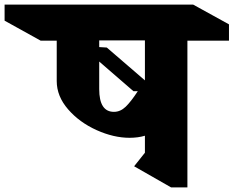

<svg xmlns="http://www.w3.org/2000/svg" viewBox="-165 -806 1017 836"><path d="M832 -629H651V10H580L419 -82L466 -141V-215Q436 -206 399 -206Q330 -206 255.5 -239.5Q181 -273 131.5 -330Q82 -387 82 -453V-629H12L-145 -716V-786H676L832 -700ZM267 -630V-601L300 -599L466 -456V-630ZM435 -409H416L267 -538V-418Q267 -319 331 -319Q359 -319 382 -341Q405 -363 435 -409Z"/></svg>

Font: Inknut Antiqua ExtraBold
Style: Regular
Weight: 800
Designer: Claus Eggers Sørensen
Foundry: Claus Eggers Sørensen
Version: Version 1.003; ttfautohint (v1.8.2) -l 8 -r 50 -G 200 -x 14 